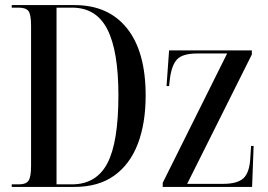

<svg xmlns="http://www.w3.org/2000/svg" viewBox="-20 -734 1051 754"><path d="M26 0V-10H55Q82 -10 92 -24.5Q102 -39 102 -83V-633Q102 -678 91.5 -691Q81 -704 53 -704H26V-714H273Q406 -714 479 -622.5Q552 -531 552 -359Q552 -249 521 -168.5Q490 -88 428 -44Q366 0 273 0ZM262 -10Q358 -10 401.5 -92.5Q445 -175 445 -360Q445 -534 401.5 -619Q358 -704 263 -704H202V-10ZM619 0V-16L872 -524H755Q698 -524 676 -501.5Q654 -479 647 -423L644 -396H634L644 -536H969V-520L715 -12H856Q912 -12 936 -34Q960 -56 963 -114L966 -161H976L970 0Z"/></svg>

Font: Noto Serif Display ExtraCondensed Medium
Style: Regular
Weight: 500
Width: 2
Designer: Monotype Design Team
Foundry: Monotype Imaging Inc.
Version: Version 2.009